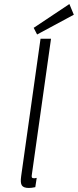

<svg xmlns="http://www.w3.org/2000/svg" viewBox="-20 -922 386 952"><path d="M181 -730 85 -49Q80 -15 88.5 -2.5Q97 10 123 10Q130 10 137.5 9Q145 8 155 6L162 -40Q151 -38 150 -38Q140 -38 138 -42.5Q136 -47 138 -57L233 -730ZM164 -751 346 -849 324 -902 147 -784Z"/></svg>

Font: Secuela Light
Style: Italic
Weight: 300
Italic angle: -8°
Designer: Fernando Haro
Foundry: deFharo
Version: Version 1.708